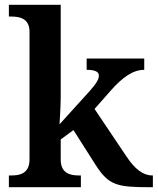

<svg xmlns="http://www.w3.org/2000/svg" viewBox="-20 -780 657 800"><path d="M17 0H317V-49H308C274 -49 233 -57 233 -115V-199L286 -238L379 -92C433 -8 468 0 603 0H617V-49H614C577 -49 542 -75 507 -128L374 -326L440 -401C492 -460 535 -489 581 -489V-536H341V-489C374 -489 392 -482 392 -465C392 -451 384 -435 354 -401L228 -262C228 -262 233 -338 233 -374V-760H17V-711H28C62 -711 103 -703 103 -648V-116C103 -57 63 -49 28 -49H17Z"/></svg>

Font: Noto Serif Semi
Style: Regular
Weight: 600
Designer: Monotype Design Team
Foundry: Monotype Imaging Inc.
Version: Version 1.002